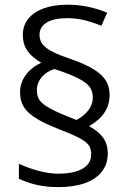

<svg xmlns="http://www.w3.org/2000/svg" viewBox="-20 -784 546 809"><path d="M59.6 -30.8V-93.8Q103 -74.2 145.8 -63.2Q188.5 -52.2 224.1 -52.2Q292.5 -52.2 328.4 -73.5Q364.3 -94.7 364.3 -134.3Q364.3 -157.2 354.2 -171.6Q344.2 -186 318.4 -200.2Q291 -215.8 231.4 -238.3Q178.7 -259.3 148.4 -275.9Q122.1 -290.5 105.2 -305.2Q88.4 -319.8 78.6 -336.4Q64.5 -361.3 64.5 -396Q64.5 -434.6 88.1 -467.3Q111.8 -500 153.8 -519.5Q113.3 -543.5 94.7 -571Q76.2 -598.6 76.2 -636.7Q76.2 -676.3 99.1 -704.8Q122.1 -733.4 164.3 -748.8Q206.5 -764.2 263.7 -764.2Q351.1 -764.2 431.6 -730.5L407.2 -675.3Q365.2 -692.4 331.5 -700Q297.9 -707.5 262.7 -707.5Q207 -707.5 176.8 -689Q146.5 -670.4 146.5 -637.7Q146.5 -613.3 160.4 -596.2Q174.3 -579.1 205.6 -564Q226.1 -553.2 278.3 -535.2Q339.4 -514.2 375 -491.9Q410.6 -469.7 426.3 -443.8Q441.9 -418 441.9 -384.3Q441.9 -343.3 420.7 -310.5Q399.4 -277.8 355.5 -252.4Q395.5 -230.5 414.8 -203.4Q434.1 -176.3 434.1 -137.7Q434.1 -92.8 409.2 -60.8Q384.3 -28.8 337.4 -12.2Q290.5 4.4 225.6 4.4Q179.2 4.4 139.6 -3.9Q100.1 -12.2 59.6 -30.8ZM371.1 -372.6Q371.1 -399.9 357.7 -418Q344.2 -436 312 -452.6Q280.8 -469.7 209.5 -493.2Q175.3 -482.4 155.3 -458.5Q135.3 -434.6 135.3 -403.8Q135.3 -377 148.2 -359.9Q161.1 -342.8 191.9 -326.7Q223.6 -308.6 302.7 -278.3Q335.4 -296.4 353.3 -320.8Q371.1 -345.2 371.1 -372.6Z"/></svg>

Font: Viking Open Sans
Style: Regular
Weight: 400
Foundry: Ascender Corporation
Version: Version 2.001